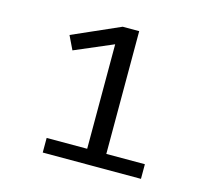

<svg xmlns="http://www.w3.org/2000/svg" viewBox="-101 -823 1051 945"><g transform="rotate(15 425.0 -350.0)"><path d="M496 -74.5H692.5V0H192V-74.5H398.5V-607L203 -523.5L169.5 -593L412 -700H496Z"/></g></svg>

Font: League Mono Wide
Style: Regular
Weight: 400
Width: 8
Designer: Tyler Finck
Foundry: The League of Moveable Type / Tyler Finck
Version: Version 2.210